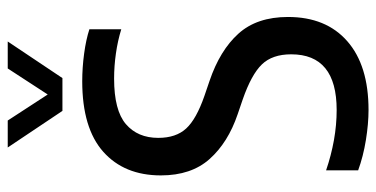

<svg xmlns="http://www.w3.org/2000/svg" viewBox="-264 -724 996 509"><g transform="rotate(-90 234.5 -469.0)"><path d="M198 9.5Q161.5 9.5 118.2 2.5Q75 -4.5 38 -18V-103Q77.5 -89.5 118 -82.2Q158.5 -75 198 -75Q345.5 -75 345.5 -195.5Q345.5 -245.5 318.8 -273.2Q292 -301 226 -324L186.5 -337.5Q111.5 -363 68 -411.8Q24.5 -460.5 24.5 -541Q24.5 -638 87.2 -693.8Q150 -749.5 274 -749.5Q310 -749.5 347.2 -744.5Q384.5 -739.5 412 -730.5V-646Q381 -655.5 347.8 -660.2Q314.5 -665 281 -665Q197 -665 160.5 -633.8Q124 -602.5 124 -548Q124 -501 148.8 -474Q173.5 -447 235.5 -425.5L275 -412Q356 -384.5 400.2 -335.5Q444.5 -286.5 444.5 -204Q444.5 -103 380.2 -46.8Q316 9.5 198 9.5ZM195.5 -802 98.5 -947H170L239 -841L308 -947H379.5L282.5 -802Z"/></g></svg>

Font: Encode Sans Condensed Condensed Medium
Style: Regular
Weight: 500
Width: 3
Designer: Multiple Designers
Foundry: Impallari Type
Version: Version 3.000; ttfautohint (v1.8.3) -l 8 -r 50 -G 200 -x 14 